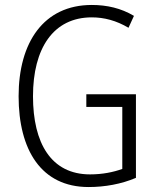

<svg xmlns="http://www.w3.org/2000/svg" viewBox="-20 -744 630 774"><path d="M328 -364V-313H473V-63C437 -50 393 -41 343 -41C186 -41 113 -167 113 -356C113 -549 195 -674 350 -674C400 -674 449 -661 498 -632L520 -680C468 -711 411 -724 350 -724C156 -724 55 -573 55 -356C55 -140 146 10 337 10C403 10 469 -2 528 -27V-364Z"/></svg>

Font: Noto Sans Malayalam Condensed Light
Style: Regular
Weight: 300
Width: 3
Designer: Jelle Bosma - Monotype Design Team
Foundry: Monotype Imaging Inc.
Version: Version 2.104